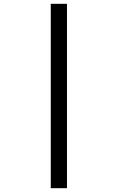

<svg xmlns="http://www.w3.org/2000/svg" viewBox="-20 -843 616 1006"><path d="M246 143H331V-823H246Z"/></svg>

Font: Iosevka Sparkle
Style: Regular
Weight: 400
Designer: Belleve Invis
Foundry: Belleve Invis
Version: Version 4.5.0; ttfautohint (v1.8.3)